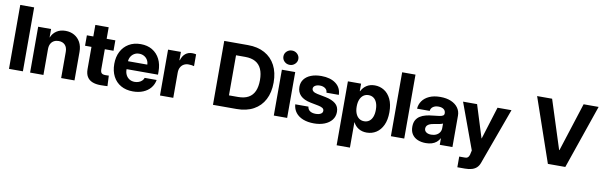

<svg xmlns="http://www.w3.org/2000/svg" viewBox="-56 -1329 6672 2126"><g transform="rotate(10 3279.5 -266.5)"><path d="M196.9 -718.8V0H40.6V-718.8Z M427.9 -289.5V0H277.9V-515.6H423V-421.5H425Q443 -467.3 484.3 -495.4Q525.7 -523.4 585.5 -523.4Q641 -523.4 684.2 -498.9Q727.4 -474.3 752.3 -429Q777.1 -383.6 777.1 -320.9V0H627.1V-294.5Q627.1 -345 600.9 -372.2Q574.6 -399.4 529.1 -399.4Q500 -399.4 477.1 -387.2Q454.3 -375 441.1 -350.6Q427.9 -326.2 427.9 -289.5Z M1068.7 1.6Q1014.9 1.6 976.7 -14.1Q938.4 -29.7 918.1 -62.7Q897.8 -95.7 897.8 -148V-645.3H1047.8V-173.6Q1047.8 -150.6 1054.3 -138.3Q1060.9 -126.1 1073.6 -121.6Q1086.3 -117.2 1104 -117.2Q1115.4 -117.2 1125.5 -117.6Q1135.6 -118 1142.1 -118.4L1147.6 -0.8Q1136.1 0 1115.8 0.8Q1095.4 1.6 1068.7 1.6ZM825.5 -398.4V-515.6H1145.6V-398.4Z M1434 7.8Q1355.8 7.8 1298.6 -24.7Q1241.4 -57.1 1210.3 -116.7Q1179.1 -176.3 1179.1 -257.4Q1179.1 -336.4 1210.1 -396.2Q1241 -456 1297.7 -489.7Q1354.3 -523.4 1430.9 -523.4Q1506.2 -523.4 1561.4 -490.4Q1616.7 -457.4 1646.6 -397.9Q1676.6 -338.5 1676.6 -258V-223.2H1231.6V-312.3H1540.6Q1539.7 -343 1525.2 -366.2Q1510.7 -389.5 1486.6 -402.6Q1462.4 -415.8 1432.4 -415.8Q1400.4 -415.8 1375.8 -400.9Q1351.3 -385.9 1337.6 -361.2Q1323.9 -336.5 1323.6 -306.8V-219.1Q1323.3 -185.9 1336.7 -158.9Q1350.1 -131.9 1375.2 -115.9Q1400.4 -99.9 1435.7 -99.6Q1460.1 -99.9 1480.8 -107.5Q1501.5 -115.1 1516.4 -129.3Q1531.3 -143.5 1537.7 -162.7H1672.3Q1663.1 -111 1631.4 -72.7Q1599.7 -34.4 1549.3 -13.3Q1498.8 7.8 1434 7.8Z M1738.3 0V-515.6H1882.6V-422.3H1886.9Q1901.7 -472.3 1933.2 -497.9Q1964.6 -523.4 2009.8 -523.4Q2021.9 -523.4 2033.3 -522Q2044.7 -520.6 2053.1 -518.2V-385.4Q2043 -389.2 2024.7 -391.5Q2006.3 -393.8 1990 -393.6Q1961.7 -393.8 1938.3 -381Q1914.9 -368.1 1901.3 -343.2Q1887.7 -318.3 1887.7 -282.2V0Z M2334.1 0V-718.8H2601.1Q2711 -718.8 2789.7 -675.5Q2868.5 -632.2 2910.6 -551.9Q2952.8 -471.6 2952.8 -359.8Q2952.8 -247.9 2910.7 -167.4Q2868.7 -86.9 2789.5 -43.5Q2710.3 0 2598.9 0ZM2490.3 -134H2592.3Q2663 -134 2708.8 -159.6Q2754.7 -185.3 2776.9 -235.5Q2799.1 -285.8 2799.1 -359.8Q2799.1 -433.7 2776.7 -483.8Q2754.3 -533.9 2708.7 -559.3Q2663.2 -584.8 2593.3 -584.8H2490.3Z M3018.1 0V-515.6H3168.1V0ZM3093.1 -583.2Q3058.1 -583.2 3033.5 -606.9Q3008.9 -630.7 3009.1 -663.7Q3008.9 -697.2 3033.5 -720.7Q3058.1 -744.1 3093.1 -744.1Q3127.8 -744.1 3152.3 -720.7Q3176.9 -697.2 3177.1 -663.7Q3176.9 -630.7 3152.3 -606.9Q3127.8 -583.2 3093.1 -583.2Z M3687.3 -350.6H3548.2Q3547.8 -380.8 3523.9 -398.3Q3500.1 -415.8 3464.6 -415.8Q3432.5 -415.8 3411.2 -403.1Q3389.8 -390.3 3389.8 -368.6Q3389.8 -351.3 3404.5 -338.9Q3419.2 -326.5 3450.8 -319.7L3547.3 -300.8Q3619.1 -286.4 3659.5 -253.5Q3699.8 -220.5 3699.8 -160.7Q3699.8 -108.2 3669.9 -70.3Q3640 -32.3 3588.1 -12Q3536.2 8.4 3470.1 8.4Q3399.4 8.4 3347.2 -12.1Q3294.9 -32.6 3264.7 -71.2Q3234.6 -109.8 3230.3 -163.9H3378.5Q3382.6 -131.4 3406.9 -115.3Q3431.2 -99.2 3470.5 -99.2Q3505.8 -99.2 3527.3 -111.6Q3548.8 -124 3548.8 -146.5Q3548.8 -167 3531.1 -177.8Q3513.4 -188.6 3484 -194.3L3395.7 -211.5Q3317.8 -226.9 3279.9 -265.2Q3242 -303.6 3242 -362.1Q3242 -412.2 3269.1 -448.1Q3296.3 -484.1 3345.7 -503.5Q3395.1 -522.9 3461.7 -522.9Q3563.1 -522.9 3624.2 -477.2Q3685.4 -431.5 3687.3 -350.6Z M3760.4 203.1V-515.6H3908.6V-431.6H3912.3Q3932.8 -473.9 3971.4 -498.7Q4010 -523.4 4062.9 -523.4Q4120.3 -523.4 4167.9 -493.9Q4215.5 -464.5 4243.9 -405.6Q4272.3 -346.8 4272.3 -258.4Q4272.3 -172.4 4244.6 -113.1Q4217 -53.9 4169.4 -23.3Q4121.8 7.2 4061.7 7.2Q4009.7 7.2 3970.8 -16.7Q3931.9 -40.5 3912.3 -80.9H3909.8V203.1ZM3904.5 -258.4Q3904.5 -213.5 3917.8 -180.4Q3931.2 -147.3 3955.6 -129.4Q3980.1 -111.5 4013.3 -111.5Q4045.9 -111.5 4069.8 -128.6Q4093.8 -145.7 4106.8 -178.5Q4119.9 -211.2 4119.9 -258.4Q4119.9 -305.5 4106.8 -338.2Q4093.8 -371 4069.8 -388Q4045.9 -405.1 4013.3 -405.1Q3980.1 -405.1 3955.6 -387.3Q3931.2 -369.4 3917.8 -336.6Q3904.5 -303.8 3904.5 -258.4Z M4484.6 -718.8V0H4334.6V-718.8Z M4727.1 8Q4675.6 8 4635.6 -8.9Q4595.7 -25.8 4572.8 -59.7Q4549.8 -93.7 4549.8 -144.9Q4549.8 -188.8 4565.8 -218.1Q4581.8 -247.4 4609.7 -265.3Q4637.6 -283.2 4674 -292.5Q4710.4 -301.9 4750.8 -305.3Q4797.8 -309.8 4825.6 -314.2Q4853.5 -318.7 4865.6 -327.1Q4877.7 -335.4 4877.7 -351.8V-354.1Q4877.7 -382 4856.2 -398.3Q4834.7 -414.6 4797.5 -414.6Q4760.2 -414.6 4736.1 -397.5Q4712.1 -380.3 4709 -350.6H4567Q4570 -398.8 4597.5 -437.9Q4624.9 -477 4675.7 -500.2Q4726.5 -523.4 4799.2 -523.4Q4869.5 -523.4 4920.6 -501.5Q4971.7 -479.5 4999.1 -441.1Q5026.6 -402.7 5026.6 -353.5V0H4884.2V-72.7H4882.2Q4868.3 -46.8 4846.7 -28.8Q4825.1 -10.8 4795.3 -1.4Q4765.5 8 4727.1 8ZM4769.9 -94.3Q4802.8 -94.3 4827.4 -106.3Q4852 -118.3 4865.4 -139.4Q4878.9 -160.4 4878.9 -187.7V-238.1Q4866.4 -231.6 4839.6 -225.9Q4812.7 -220.1 4778.5 -215.2Q4754.6 -211.9 4735.3 -204Q4716 -196.1 4704.7 -182.9Q4693.4 -169.6 4693.4 -150Q4693.6 -123.8 4714.4 -109.1Q4735.3 -94.3 4769.9 -94.3Z M5118.9 210.9V90.6H5184.4Q5202.7 90.6 5212.5 83Q5222.4 75.4 5226.9 65.5Q5231.4 55.6 5233.8 48.4Q5233.8 47.6 5235.4 40.1Q5236.9 32.6 5239.1 23.3Q5241.2 14.1 5242.8 7Q5244.3 0 5244.3 0L5055.1 -515.6H5212.9L5327.1 -150.4H5329.1L5442.6 -515.6H5599.6L5368.2 119.5Q5356.9 150.4 5335.8 170.7Q5314.6 190.9 5282.3 200.9Q5249.9 210.9 5204.9 210.9Z M6020.7 -718.8 6195.9 -172.5H6199.6L6374.8 -718.8H6543.6L6295.7 0H6099.8L5852 -718.8Z"/></g></svg>

Font: Inter Display V
Style: Regular
Weight: 400
Designer: Rasmus Andersson
Foundry: rsms
Version: Version 3.015;git-src